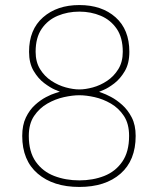

<svg xmlns="http://www.w3.org/2000/svg" viewBox="-20 -730 625 760"><path d="M294 10Q191 10 129.5 -42.5Q68 -95 68 -192Q68 -235 82.5 -265Q97 -295 118.5 -314.5Q140 -334 162 -345.5Q184 -357 199.5 -361.5Q215 -366 217 -367Q216 -367 197.5 -375Q179 -383 155 -401Q131 -419 113 -449.5Q95 -480 95 -525Q95 -613 150.5 -661.5Q206 -710 294 -710Q383 -710 437.5 -661.5Q492 -613 492 -525Q492 -479 474 -448.5Q456 -418 432.5 -400Q409 -382 391 -374.5Q373 -367 373 -367Q370 -367 383.5 -362.5Q397 -358 419 -346.5Q441 -335 463.5 -315Q486 -295 501.5 -265Q517 -235 517 -192Q517 -95 457 -42.5Q397 10 294 10ZM294 -376Q318 -376 347.5 -384Q377 -392 404 -410Q431 -428 448.5 -456.5Q466 -485 466 -525Q466 -581 442 -616Q418 -651 379 -667.5Q340 -684 294 -684Q248 -684 208.5 -667.5Q169 -651 145 -616Q121 -581 121 -525Q121 -485 138.5 -456.5Q156 -428 183.5 -410Q211 -392 240.5 -384Q270 -376 294 -376ZM294 -16Q348 -16 392.5 -33.5Q437 -51 464 -90Q491 -129 491 -192Q491 -240 470.5 -271Q450 -302 419 -320Q388 -338 354.5 -345.5Q321 -353 294 -353Q267 -353 233 -345.5Q199 -338 167.5 -320Q136 -302 115 -271Q94 -240 94 -192Q94 -129 121.5 -90Q149 -51 194.5 -33.5Q240 -16 294 -16Z"/></svg>

Font: Haskoy Thin
Style: Regular
Weight: 100
Designer: Ertekin Erdin
Foundry: Ertekin Erdin
Version: Version 2.000; ttfautohint (v1.8.4.7-5d5b)